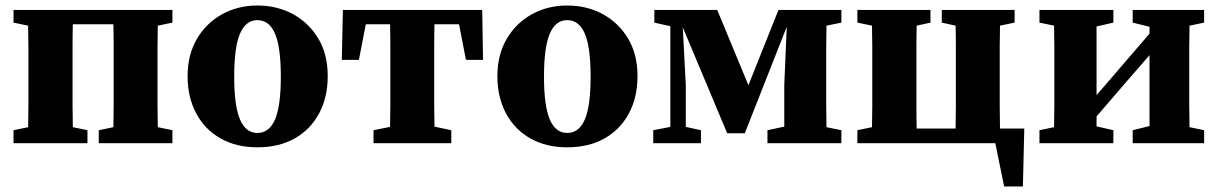

<svg xmlns="http://www.w3.org/2000/svg" viewBox="-20 -519 4415 696"><path d="M29 0V-47L82 -58Q83 -94 83 -136Q83 -178 83 -210V-273Q83 -305 83 -347Q83 -389 82 -426L29 -437V-483H605V-437L552 -426Q551 -389 551 -347Q551 -305 551 -273V-210Q551 -178 551 -136.5Q551 -95 552 -58L605 -47V0H338V-47L391 -58Q392 -95 392 -136.5Q392 -178 392 -210V-273Q392 -306 392 -350Q392 -394 391 -431H244Q243 -394 243 -350Q243 -306 243 -273V-210Q243 -178 243 -136.5Q243 -95 244 -58L297 -47V0Z M913 15Q836 15 779 -17.5Q722 -50 691 -108.5Q660 -167 660 -243Q660 -320 693.5 -377.5Q727 -435 784.5 -467Q842 -499 913 -499Q985 -499 1042.5 -467.5Q1100 -436 1134 -379Q1168 -322 1168 -243Q1168 -166 1136.5 -107.5Q1105 -49 1048 -17Q991 15 913 15ZM913 -37Q956 -37 977 -86Q998 -135 998 -241Q998 -348 977 -397Q956 -446 913 -446Q871 -446 850 -397Q829 -348 829 -241Q829 -135 850 -86Q871 -37 913 -37Z M1219 -302 1223 -483H1728L1731 -302H1669L1644 -431H1555Q1554 -394 1554 -350Q1554 -306 1554 -273V-210Q1554 -179 1554 -137.5Q1554 -96 1555 -60L1616 -47V0H1334V-47L1394 -59Q1395 -96 1395 -137.5Q1395 -179 1395 -210V-273Q1395 -306 1395 -350Q1395 -394 1394 -431H1306L1281 -302Z M2036 15Q1959 15 1902 -17.5Q1845 -50 1814 -108.5Q1783 -167 1783 -243Q1783 -320 1816.5 -377.5Q1850 -435 1907.5 -467Q1965 -499 2036 -499Q2108 -499 2165.5 -467.5Q2223 -436 2257 -379Q2291 -322 2291 -243Q2291 -166 2259.5 -107.5Q2228 -49 2171 -17Q2114 15 2036 15ZM2036 -37Q2079 -37 2100 -86Q2121 -135 2121 -241Q2121 -348 2100 -397Q2079 -446 2036 -446Q1994 -446 1973 -397Q1952 -348 1952 -241Q1952 -135 1973 -86Q1994 -37 2036 -37Z M2348 0V-47L2410 -59V-424L2352 -437V-483H2580L2693 -210L2802 -483H3030V-437L2976 -426Q2975 -389 2975 -347Q2975 -305 2975 -273V-210Q2975 -178 2975 -136.5Q2975 -95 2976 -58L3030 -47V0H2762V-47L2823 -60V-211L2832 -422L2680 -36H2616L2455 -420L2466 -211V-59L2521 -47V0Z M3394 -437V-483H3658V-437L3605 -426Q3604 -389 3604 -347Q3604 -305 3604 -273V-210Q3604 -177 3604 -133.5Q3604 -90 3605 -53H3693L3688 157H3620L3588 0H3088V-47L3141 -58Q3142 -94 3142 -136Q3142 -178 3142 -210V-273Q3142 -305 3142 -347Q3142 -389 3141 -426L3088 -437V-483H3353V-437L3303 -426Q3302 -389 3302 -347Q3302 -305 3302 -273V-210Q3302 -177 3302 -133.5Q3302 -90 3303 -53H3444Q3445 -90 3445 -133.5Q3445 -177 3445 -210V-273Q3445 -305 3445 -347.5Q3445 -390 3444 -426Z M4086 -437V-483H4345V-437L4292 -426Q4291 -389 4291 -347Q4291 -305 4291 -273V-210Q4291 -178 4291 -136.5Q4291 -95 4292 -58L4345 -47V0H4086V-47L4147 -62V-319L4060 -219L3955 -97V-61L4016 -47V0H3748V-47L3801 -58Q3802 -95 3802 -136.5Q3802 -178 3802 -210V-273Q3802 -305 3802 -347Q3802 -389 3801 -426L3748 -437V-483H4016V-437L3955 -423V-174L4035 -267L4147 -397V-422Z"/></svg>

Font: Source Serif 4
Style: Bold
Weight: 700
Designer: Frank Grießhammer
Foundry: Adobe
Version: Version 4.005;hotconv 1.1.0;makeotfexe 2.6.0